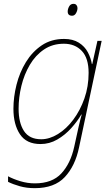

<svg xmlns="http://www.w3.org/2000/svg" viewBox="-20 -741 580 1001"><path d="M161 240Q119 240 83.5 230Q48 220 22 207V178Q50 193 87 204Q124 215 162 215Q252 215 300 163Q348 111 367 24L376 -17Q382 -45 390 -80.5Q398 -116 406 -144H404Q383 -108 351 -72.5Q319 -37 278.5 -13.5Q238 10 191 10Q118 10 84 -41Q50 -92 50 -174Q50 -235 66 -299Q82 -363 115 -417Q148 -471 197.5 -504.5Q247 -538 314 -538Q360 -538 391 -518.5Q422 -499 438 -468.5Q454 -438 459 -407H461L488 -528H510L392 28Q372 124 318 182Q264 240 161 240ZM195 -15Q238 -15 282 -42Q326 -69 362 -117Q398 -165 420 -227.5Q442 -290 442 -361Q442 -438 406.5 -475.5Q371 -513 313 -513Q254 -513 209.5 -483Q165 -453 135.5 -403Q106 -353 91.5 -293Q77 -233 77 -174Q77 -101 105 -58Q133 -15 195 -15ZM356 -659Q333 -659 333 -681Q333 -694 340.5 -707.5Q348 -721 363 -721Q374 -721 379 -714Q384 -707 384 -699Q384 -686 376.5 -672.5Q369 -659 356 -659Z"/></svg>

Font: Noto Sans Disp Thin
Style: Italic
Weight: 100
Italic angle: -12°
Designer: Monotype Design Team
Foundry: Monotype Imaging Inc.
Version: Version 2.000;GOOG;noto-source:20170915:90ef993387c0